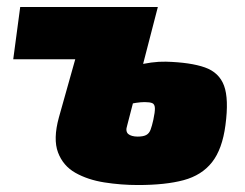

<svg xmlns="http://www.w3.org/2000/svg" viewBox="-20 -520 702 551"><path d="M433 -500 345 -160Q342 -151 343 -145Q344 -139 348 -135.5Q352 -132 359 -130Q366 -128 375 -128Q391 -128 399.5 -132.5Q408 -137 412 -147.5Q416 -158 420 -176Q425 -199 424.5 -210Q424 -221 417 -224Q410 -227 395 -227Q374 -227 338.5 -218.5Q303 -210 244 -167L262 -283Q315 -318 366 -331Q417 -344 456 -343Q527 -341 568 -326.5Q609 -312 623 -274Q637 -236 627 -161Q618 -92 588.5 -54.5Q559 -17 507 -3Q455 11 376 11Q327 11 279.5 3.5Q232 -4 196.5 -24Q161 -44 146.5 -82.5Q132 -121 149 -183L230 -471ZM433 -500 284 -350H18L38 -500Z"/></svg>

Font: Exo 2 Black
Style: Italic
Weight: 900
Italic angle: -8°
Designer: Natanael Gama
Foundry: Natanael Gama
Version: Version 2.010